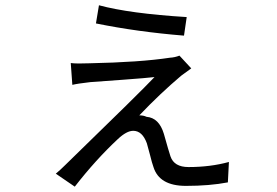

<svg xmlns="http://www.w3.org/2000/svg" viewBox="-20 -656 1040 722"><path d="M352.1 -636.2Q467.8 -605 682.1 -591.8L671.9 -522Q497.1 -536.1 340.8 -567.9ZM699.2 -398.9 661.1 -371.1Q582 -304.2 503.9 -222.2Q520 -222.2 530.8 -216.8Q578.1 -212.9 596.2 -152.8Q615.2 -85 621.1 -67.9Q634.8 -27.8 689 -27.8Q771 -27.8 840.8 -46.9L836.9 29.8Q768.1 43 679.2 43Q579.1 43 557.1 -27.8Q551.8 -42 543.9 -74.2L532.2 -117.2Q515.1 -164.1 481 -164.1Q456.1 -164.1 422.9 -132.8Q339.8 -55.2 261.2 45.9L189.9 -2.9Q207 -17.1 225.1 -35.2Q512.2 -314 561 -366.2Q533.2 -362.8 440.9 -356Q328.1 -348.1 319.8 -347.2Q272 -341.8 252 -336.9L246.1 -418.9Q270 -416 315.9 -418Q506.8 -421.9 619.1 -439Q637.2 -439.9 654.8 -446.8Z"/></svg>

Font: Black Ops One [rus by aLiNcE]
Style: Regular
Weight: 400
Designer: James Grieshaber
Foundry: James Grieshaber
Version: Version 1.002;May 25, 2024;FontCreator 13.0.0.2680 64-bit